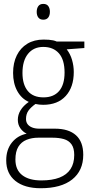

<svg xmlns="http://www.w3.org/2000/svg" viewBox="-20 -749 475 1009"><path d="M193.8 240.2Q108.9 240.2 60.8 201.7Q12.7 163.1 12.7 93.8Q12.7 37.6 42.2 0.5Q71.8 -36.6 120.1 -46.4Q99.6 -56.6 86.7 -75.4Q73.7 -94.2 73.7 -119.6Q73.7 -146 88.1 -169.7Q102.5 -193.4 131.3 -213.4Q92.8 -230.5 70.8 -270.5Q48.8 -310.5 48.8 -365.7Q48.8 -418.9 68.4 -458.3Q87.9 -497.6 123.8 -519.3Q159.7 -541 209 -541Q224.6 -541 236.8 -540Q249 -539.1 259.3 -536.9Q269.5 -534.7 277.8 -530.8H423.3V-496.6L330.6 -489.7Q349.6 -465.3 358.6 -434.1Q367.7 -402.8 367.7 -370.6Q367.7 -291 325.4 -244.6Q283.2 -198.2 207 -198.2Q185.5 -198.2 166.5 -202.6Q143.6 -186.5 130.1 -168.5Q116.7 -150.4 116.7 -124Q116.7 -107.4 125 -96.4Q133.3 -85.4 148.9 -79.1Q164.6 -72.8 187 -72.8H268.6Q340.8 -72.8 379.2 -38.3Q417.5 -3.9 417.5 64.5Q417.5 147.9 359.4 194.1Q301.3 240.2 193.8 240.2ZM197.3 199.2Q254.4 199.2 292.7 184.3Q331.1 169.4 350.6 139.6Q370.1 109.9 370.1 65.4Q370.1 29.3 355.7 9.3Q341.3 -10.7 315.4 -18.1Q289.6 -25.4 255.9 -25.4H181.2Q147 -25.4 119.4 -14.2Q91.8 -2.9 76.4 22.2Q61 47.4 61 89.4Q61 143.6 96.7 171.4Q132.3 199.2 197.3 199.2ZM208.5 -237.3Q261.7 -237.3 290.5 -270.5Q319.3 -303.7 319.3 -367.7Q319.3 -435.1 289.6 -468.8Q259.8 -502.4 207.5 -502.4Q156.7 -502.4 127.4 -466.3Q98.1 -430.2 98.1 -365.7Q98.1 -304.7 126 -271Q153.8 -237.3 208.5 -237.3ZM207.5 -728.5Q225.6 -728.5 233.9 -716.8Q242.2 -705.1 242.2 -687Q242.2 -668 233.4 -656.7Q224.6 -645.5 207.5 -645.5Q190.4 -645.5 181.6 -656.7Q172.9 -668 172.9 -686.5Q172.9 -705.1 181.4 -716.8Q189.9 -728.5 207.5 -728.5Z"/></svg>

Font: Open Sans SemiCondensed Light
Style: Regular
Weight: 300
Width: 4
Designer: Monotype Design Team
Foundry: Monotype Imaging Inc.
Version: Version 3.000